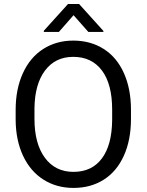

<svg xmlns="http://www.w3.org/2000/svg" viewBox="-20 -922 728 952"><path d="M629.4 -332.5Q629.4 -228 594.2 -150.1Q559.1 -72.3 494.6 -31.2Q430.2 9.8 344.2 9.8Q260.3 9.8 195.3 -31.5Q130.4 -72.8 94.5 -149.2Q58.6 -225.6 57.6 -326.2V-377.4Q57.6 -480 93.3 -558.6Q128.9 -637.2 194.1 -679Q259.3 -720.7 343.3 -720.7Q428.7 -720.7 493.9 -679.4Q559.1 -638.2 594.2 -559.8Q629.4 -481.4 629.4 -377.4ZM536.1 -378.4Q536.1 -504.9 485.4 -572.5Q434.6 -640.1 343.3 -640.1Q254.4 -640.1 203.4 -572.5Q152.3 -504.9 150.9 -384.8V-332.5Q150.9 -210 202.4 -139.9Q253.9 -69.8 344.2 -69.8Q435.1 -69.8 484.9 -136Q534.7 -202.1 536.1 -325.7ZM492.7 -768.6V-763.7H418L344.7 -846.7L272 -763.7H197.3V-769.5L317.4 -902.3H372.1Z"/></svg>

Font: RobotoDraft
Style: Regular
Weight: 400
Version: Version 2.001101; 2014